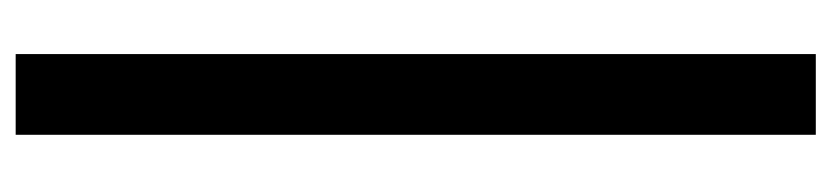

<svg xmlns="http://www.w3.org/2000/svg" viewBox="-428 -388 1061 245"><g transform="rotate(-90 102.5 -265.5)"><path d="M53 245V-776H156V245Z"/></g></svg>

Font: Brawler
Style: Bold
Weight: 700
Designer: Oleg Frolov, Haley Fiege
Foundry: Oleg Frolov, Haley Fiege
Version: Version 1.101; ttfautohint (v1.8.3)